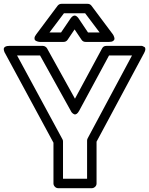

<svg xmlns="http://www.w3.org/2000/svg" viewBox="-86 -967 786 1012"><path d="M-60.1 -688Q-61 -689.5 -62.3 -691.9Q-63.5 -694.3 -65.2 -700.9Q-66.9 -707.5 -65.7 -712.4Q-64.5 -717.3 -57.6 -721.2Q-50.8 -725.1 -38.1 -725.1H140.1Q146.5 -725.1 152.8 -721.2Q159.2 -717.3 162.1 -711.9L309.1 -446.8L452.1 -711.9Q459 -725.1 474.1 -725.1H651.9Q651.9 -724.6 656.2 -725.3Q660.6 -726.1 666 -723.9Q671.4 -721.7 675.8 -718.8Q680.2 -715.8 680.2 -707.8Q680.2 -699.7 673.8 -688L422.9 -220.2V0Q422.9 10.7 415 17.8Q407.2 24.9 397.9 24.9H221.2Q210.4 24.9 203.1 17.1Q195.8 9.3 195.8 0V-214.8ZM3.9 -674.8 243.2 -232.9Q246.1 -228.5 246.1 -221.2V-24.9H373V-226.1Q373 -231.9 376 -237.8L609.9 -674.8H488.8L331.1 -382.8Q324.7 -371.1 317.9 -366.7Q311 -362.3 305.7 -364.5Q300.3 -366.7 295.9 -370.6Q291.5 -374.5 289.1 -378.9L287.1 -382.8L125 -674.8ZM105 -786.1 217.8 -937Q226.1 -946.8 237.8 -946.8H376Q388.2 -946.8 396 -937L508.8 -786.1Q509.8 -784.7 511.5 -782Q513.2 -779.3 515.6 -772.2Q518.1 -765.1 517.1 -760Q516.1 -754.9 509.3 -750.5Q502.4 -746.1 488.8 -746.1H365.2Q351.6 -746.1 344.2 -756.8L307.1 -812L270 -756.8Q262.2 -746.1 249 -746.1H125Q123 -746.1 119.9 -746.3Q116.7 -746.6 109.6 -749Q102.5 -751.5 98.9 -755.1Q95.2 -758.8 95.9 -767.1Q96.7 -775.4 105 -786.1ZM174.8 -795.9H235.8L286.1 -870.1Q292.5 -879.4 299.3 -882.8Q306.2 -886.2 311 -884.5Q315.9 -882.8 319.8 -879.6Q323.7 -876.5 326.2 -873L328.1 -870.1L377.9 -795.9H439L362.8 -897H251Z"/></svg>

Font: Trueno Bold Outline
Style: Regular
Weight: 700
Width: 6
Designer: Julieta Ulanovsky
Foundry: Julieta Ulanovsky
Version: Version 3.001b | FøM Fix